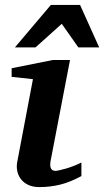

<svg xmlns="http://www.w3.org/2000/svg" viewBox="-20 -742 420 774"><path d="M308.1 -32.2Q263.2 -7.8 222.7 2.2Q182.1 12.2 139.2 12.2Q111.8 12.2 93 2.9Q74.2 -6.3 63.5 -21Q52.7 -35.6 49.3 -54Q45.9 -72.3 49.8 -90.8L112.8 -422.9L26.9 -432.1V-466.8L191.9 -500H262.2L185.1 -99.1Q183.1 -90.3 182.6 -82Q182.1 -73.7 183.8 -67.4Q185.5 -61 190.4 -57.1Q195.3 -53.2 204.1 -53.2Q208 -53.2 219.5 -55.7Q231 -58.1 246.1 -62.5Q261.2 -66.9 277.6 -73.2Q293.9 -79.6 308.1 -86.9ZM295.9 -550.8 229 -646 123 -550.8H40L185.1 -722.2H302.7L379.9 -550.8Z"/></svg>

Font: Charis SIL Phon
Style: Bold Italic
Weight: 700
Italic angle: -11°
Foundry: SIL International
Version: Version 5.000